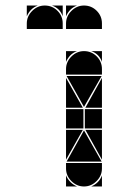

<svg xmlns="http://www.w3.org/2000/svg" viewBox="-20 -677 466 695"><path d="M284 -492Q311 -492 330 -473Q349 -454 349 -427V-407H219V-427Q219 -453 238.5 -472.5Q258 -492 284 -492ZM284 -657Q311 -657 330 -638Q349 -619 349 -592V-572H219V-592Q219 -618 238.5 -637.5Q258 -657 284 -657ZM142 -657Q169 -657 188 -638Q207 -619 207 -592V-572H77V-592Q77 -618 96.5 -637.5Q116 -657 142 -657ZM284 -2Q258 -2 238.5 -21.5Q219 -41 219 -67V-87H349V-67Q349 -41 329.5 -21.5Q310 -2 284 -2ZM221 -92 284 -205 348 -92ZM348 -402 284 -290 221 -402ZM282 -212H219V-282H282ZM349 -212H287V-282H349ZM219 -287V-395L280 -287ZM219 -207H280L219 -99ZM349 -207V-99L289 -207ZM349 -287H289L349 -395ZM219 -42Q231 -14 259 -2H219ZM310 -2Q324 -8 334 -18Q344 -28 349 -42V-2ZM219 -657H259Q245 -652 235 -642Q225 -632 219 -618ZM77 -657H117Q103 -652 93 -642Q83 -632 77 -618ZM219 -492H259Q245 -487 235 -477Q225 -467 219 -453ZM349 -492V-453Q339 -482 310 -492ZM207 -657V-618Q197 -647 168 -657Z"/></svg>

Font: CAT DyFa
Style: Regular
Weight: 400
Designer: Peter Wiegel
Foundry: Peter Wiegel
Version: Version 1.001; ttfautohint (v1.3)